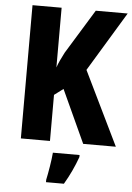

<svg xmlns="http://www.w3.org/2000/svg" viewBox="-61 -810 704 1025"><g transform="rotate(5 290.5 -297.5)"><path d="M580 -51 388 -446 581 -765H410L264 -527C248 -496 235 -469 227 -445V-765H71V-51H227V-298L275 -334L405 -51ZM391 21V10H248C245 51 233 120 225 157V170H321C350 121 373 71 391 21Z"/></g></svg>

Font: Noto Sans Tamil UI Condensed ExtraBold
Style: Regular
Weight: 800
Width: 3
Designer: Jelle Bosma - Monotype Design Team
Foundry: Monotype Imaging Inc.
Version: Version 2.004